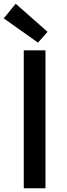

<svg xmlns="http://www.w3.org/2000/svg" viewBox="-30 -1006 359 1026"><path d="M97 0H213V-737H97ZM173 -778 224 -836 54 -986 -10 -908Z"/></svg>

Font: Noto Sans CJK HK Medium
Style: Regular
Weight: 500
Designer: Ryoko NISHIZUKA 西塚涼子 (kana, bopomofo & ideographs); Paul D. Hunt (Latin, Greek & Cyrillic); Sandoll Communications 산돌커뮤니
Foundry: Adobe
Version: Version 2.004;hotconv 1.0.118;makeotfexe 2.5.65603